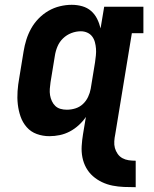

<svg xmlns="http://www.w3.org/2000/svg" viewBox="-20 -558 640 798"><path d="M544 220Q519 220 495 219Q471 218 448 213.5Q425 209 404 199Q383 189 366 174Q349 159 338 139Q327 119 322.5 96Q318 73 319.5 48.5Q321 24 325 0L337 -72Q325 -54 307.5 -38Q290 -22 270 -11.5Q250 -1 228.5 3.5Q207 8 185 8Q158 8 133 -1Q108 -10 91 -29.5Q74 -49 65.5 -73.5Q57 -98 54 -124.5Q51 -151 53 -179Q55 -207 60 -234L78 -344Q82 -369 89.5 -393Q97 -417 109.5 -439.5Q122 -462 140.5 -481Q159 -500 181.5 -513Q204 -526 229 -532Q254 -538 278 -538Q301 -538 322 -532Q343 -526 358.5 -512.5Q374 -499 383.5 -480Q393 -461 398 -440Q398 -440 398 -440Q398 -440 398 -440L413 -530H576V-420H528L459 0Q456 14 455 29Q454 44 457.5 57Q461 70 469 81.5Q477 93 489 99.5Q501 106 515 108Q529 110 544 110V220ZM258 -102Q276 -102 293.5 -107.5Q311 -113 324.5 -125.5Q338 -138 346 -155Q354 -172 357 -189L375 -299Q377 -313 378.5 -327.5Q380 -342 379 -355.5Q378 -369 374.5 -382.5Q371 -396 363 -406.5Q355 -417 342.5 -422.5Q330 -428 316 -428Q296 -428 276.5 -420.5Q257 -413 242 -398.5Q227 -384 219 -365Q211 -346 208 -326L190 -216Q188 -203 187 -189Q186 -175 188 -162.5Q190 -150 195.5 -138Q201 -126 210 -117.5Q219 -109 231.5 -105.5Q244 -102 258 -102Z"/></svg>

Font: Iosevka Slab XBdEx
Style: Italic
Weight: 800
Width: 7
Italic angle: -9°
Monospace: yes
Designer: Belleve Invis
Foundry: Belleve Invis
Version: Version 11.1.1; ttfautohint (v1.8.3)